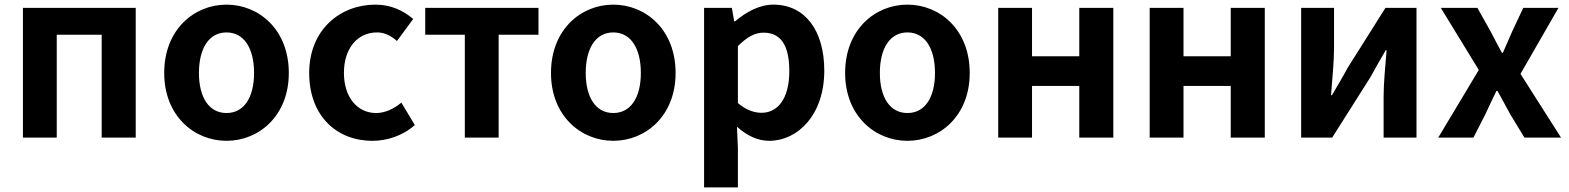

<svg xmlns="http://www.w3.org/2000/svg" viewBox="-20 -594 6776 829"><path d="M79 0H225V-444H419V0H566V-560H79Z M958 14C1098 14 1227 -94 1227 -279C1227 -466 1098 -574 958 -574C818 -574 689 -466 689 -279C689 -94 818 14 958 14ZM958 -106C882 -106 839 -174 839 -279C839 -385 882 -454 958 -454C1034 -454 1077 -385 1077 -279C1077 -174 1034 -106 958 -106Z M1588 14C1650 14 1718 -7 1771 -54L1713 -151C1682 -125 1644 -106 1604 -106C1523 -106 1465 -174 1465 -279C1465 -385 1523 -454 1608 -454C1640 -454 1666 -441 1694 -417L1764 -512C1723 -547 1670 -574 1601 -574C1449 -574 1315 -466 1315 -279C1315 -94 1433 14 1588 14Z M1987 0H2133V-444H2305V-560H1816V-444H1987Z M2628 14C2768 14 2897 -94 2897 -279C2897 -466 2768 -574 2628 -574C2488 -574 2359 -466 2359 -279C2359 -94 2488 14 2628 14ZM2628 -106C2552 -106 2509 -174 2509 -279C2509 -385 2552 -454 2628 -454C2704 -454 2747 -385 2747 -279C2747 -174 2704 -106 2628 -106Z M3020 215H3166V45L3162 -47C3205 -8 3252 14 3301 14C3424 14 3539 -97 3539 -289C3539 -461 3457 -574 3319 -574C3259 -574 3201 -542 3154 -502H3150L3140 -560H3020ZM3268 -107C3238 -107 3202 -118 3166 -149V-395C3205 -434 3239 -453 3277 -453C3354 -453 3388 -394 3388 -287C3388 -165 3336 -107 3268 -107Z M3898 14C4038 14 4167 -94 4167 -279C4167 -466 4038 -574 3898 -574C3758 -574 3629 -466 3629 -279C3629 -94 3758 14 3898 14ZM3898 -106C3822 -106 3779 -174 3779 -279C3779 -385 3822 -454 3898 -454C3974 -454 4017 -385 4017 -279C4017 -174 3974 -106 3898 -106Z M4290 0H4436V-223H4640V0H4787V-560H4640V-351H4436V-560H4290Z M4944 0H5090V-223H5294V0H5441V-560H5294V-351H5090V-560H4944Z M5598 0H5732L5896 -259C5914 -292 5944 -344 5963 -377H5967C5961 -307 5954 -233 5954 -176V0H6096V-560H5962L5798 -300C5781 -267 5750 -216 5731 -183H5727C5732 -252 5740 -327 5740 -383V-560H5598Z M6190 0H6342L6394 -102C6410 -136 6425 -169 6441 -201H6446C6464 -169 6482 -135 6500 -102L6562 0H6720L6545 -275L6709 -560H6557L6510 -460C6497 -429 6482 -397 6469 -366H6465C6448 -397 6431 -429 6415 -460L6359 -560H6201L6365 -292Z"/></svg>

Font: Source Han Sans SC Bold
Style: Regular
Weight: 700
Designer: Ryoko NISHIZUKA (kana & ideographs); Paul D. Hunt (Latin, Greek & Cyrillic); Wenlong ZHANG (bopomofo); Sandoll Communica
Foundry: Adobe Systems Incorporated
Version: Version 1.001;PS 1.001;hotconv 1.0.78;makeotf.lib2.5.61930